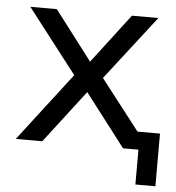

<svg xmlns="http://www.w3.org/2000/svg" viewBox="-48 -535 650 708"><g transform="rotate(5 277.5 -180.5)"><path d="M479 129V0H442V-66H553V129ZM25 0 236 -275 237 -230 36 -490H134L282 -296H264L412 -490H510L310 -232V-272L521 0H422L264 -206H281L123 0Z"/></g></svg>

Font: Nunito Sans 10pt
Style: Regular
Weight: 400
Designer: Vernon Adams
Foundry: Vernon Adams
Version: Version 3.101;gftools[0.9.27]